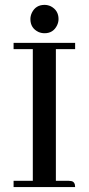

<svg xmlns="http://www.w3.org/2000/svg" viewBox="-20 -760 360 780"><path d="M285.2 0Q285.2 -21.5 269.5 -24.4Q264.6 -25.4 259.8 -25.4H207V-560.5H285.2V-585.9H35.2V-560.5H113.3V-25.4H35.2V0ZM217.8 -682.6Q217.8 -717.8 186.5 -734.4Q173.8 -740.2 161.1 -740.2Q125 -740.2 109.4 -708Q103.5 -695.3 103.5 -682.6Q103.5 -645.5 136.7 -629.9Q148.4 -625 161.1 -625Q196.3 -625 211.9 -657.2Q217.8 -669.9 217.8 -682.6Z"/></svg>

Font: Abhaya Libre Medium
Style: Regular
Weight: 500
Designer: Pushpananda Ekanayake, Sol Matas, Pathum Egodawatta
Foundry: Mooniak
Version: Version 1.050 ; ttfautohint (v1.6)